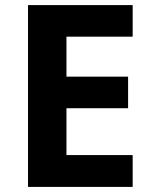

<svg xmlns="http://www.w3.org/2000/svg" viewBox="-20 -734 600 754"><path d="M501 0H90V-714H501V-590H241V-433H483V-309H241V-125H501Z"/></svg>

Font: Noto Sans Cham
Style: Regular
Weight: 400
Designer: Monotype Design Team
Foundry: Monotype Imaging Inc.
Version: Version 2.002